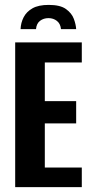

<svg xmlns="http://www.w3.org/2000/svg" viewBox="-20 -764 374 784"><path d="M179 -744Q226 -744 249.5 -727Q273 -710 281.5 -687Q290 -664 291 -645H229Q227 -667 212.5 -678.5Q198 -690 178 -690Q158 -690 143.5 -679Q129 -668 127 -645H64Q65 -671 76.5 -693.5Q88 -716 112.5 -730Q137 -744 179 -744ZM42 0V-591H314V-509H163V-351H291V-260H163V-80H314V0Z"/></svg>

Font: Alumni Sans Thin
Style: Bold
Weight: 700
Version: Version 1.018